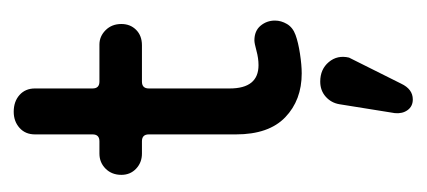

<svg xmlns="http://www.w3.org/2000/svg" viewBox="-191 -259 622 280"><g transform="rotate(-90 120.0 -119.0)"><path d="M153 10Q114 10 89 -14Q64 -38 64 -86V-213Q64 -223 54 -223H36Q23 -223 14 -231.5Q5 -240 5 -253Q5 -267 14 -276Q23 -285 36 -285H54Q64 -285 64 -295V-379Q64 -393 73.5 -401.5Q83 -410 97 -410Q112 -410 121.5 -401.5Q131 -393 131 -379V-295Q131 -285 141 -285H195Q207 -285 216 -276Q225 -267 225 -253Q225 -240 216.5 -231.5Q208 -223 194 -223H141Q131 -223 131 -213V-95Q131 -53 165 -53Q175 -53 186 -56Q197 -59 201 -59Q215 -59 222.5 -50Q230 -41 230 -29Q230 -20 225 -11.5Q220 -3 209 1Q198 5 181.5 7.5Q165 10 153 10ZM138 155Q130 172 115 172Q105 172 99.5 164.5Q94 157 95 146L108 65Q110 53 119 45Q128 37 141 37Q159 37 169.5 49.5Q180 62 176 79Z"/></g></svg>

Font: Dongle
Style: Regular
Weight: 400
Designer: Yanghee Ryu
Foundry: Yanghee Ryu
Version: Version 2.000